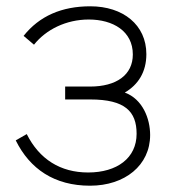

<svg xmlns="http://www.w3.org/2000/svg" viewBox="-20 -575 537 610"><path d="M266 15C377 15 457 -50 457 -146C457 -198.5 433 -260 376.5 -281C418.5 -305.5 445 -345.5 445 -403C445 -496 371 -555 267 -555C176 -555 105 -524 55 -461L88 -433C126 -481 190 -513 262 -513C339 -513 402 -476 402 -402C402 -337 350 -300 266 -300H187V-259H267C377 -259 414 -221 414 -150C414 -73 352 -27 260 -27C172 -27 105 -69 65 -149L30 -129C75 -38 153 15 266 15Z"/></svg>

Font: Hauora ExtraLight
Style: Regular
Weight: 200
Designer: Mikhail Sharanda
Foundry: WCYS & Co.
Version: Version 1.010